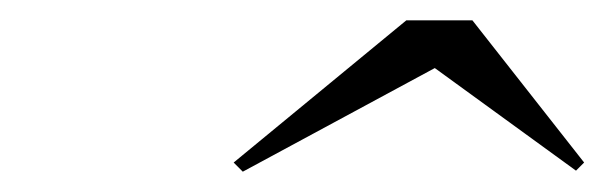

<svg xmlns="http://www.w3.org/2000/svg" viewBox="-20 -790 595 189"><path d="M408 -723 547 -622 555 -630 445 -770H380L210 -630L219 -621Z"/></svg>

Font: Bodoni* 16pt
Style: Italic
Weight: 400
Italic angle: -13°
Version: Version 2.3